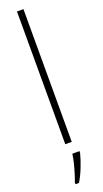

<svg xmlns="http://www.w3.org/2000/svg" viewBox="-188 -786 552 1033"><g transform="rotate(-20 88.0 -269.5)"><path d="M107 0H70V-760H107ZM129 71Q120 106 104 147Q88 188 68 221H48V211Q55 193 63.5 165.5Q72 138 79 109.5Q86 81 88 61H129Z"/></g></svg>

Font: Noto Sans Gujarati ExtraCondensed ExtraLight
Style: Regular
Weight: 200
Width: 2
Designer: Jelle Bosma - Monotype Design Team, Universal Thirst
Foundry: Monotype Imaging Inc.
Version: Version 2.106; ttfautohint (v1.8.4.7-5d5b)